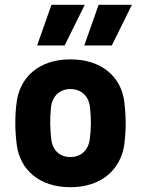

<svg xmlns="http://www.w3.org/2000/svg" viewBox="-20 -770 589 802"><path d="M274 12C406 12 484 -64 499 -165C503 -197 505 -226 505 -254C505 -283 503 -313 499 -346C486 -448 406 -522 274 -522C141 -522 64 -446 50 -346C45 -313 44 -283 44 -254C44 -226 46 -197 50 -165C63 -64 141 12 274 12ZM274 -114C225 -114 198 -148 194 -189C189 -236 188 -273 193 -322C197 -363 225 -398 274 -398C324 -398 352 -363 356 -322C361 -272 361 -236 355 -188C350 -149 324 -114 274 -114ZM332 -580H447L531 -750H392ZM135 -580H250L334 -750H195Z"/></svg>

Font: Finlandica
Style: Bold
Weight: 700
Designer: Niklas Ekholm, Juho Hiilivirta, Jaakko Suomalainen
Foundry: Helsinki Type Studio
Version: Version 2.000;Glyphs 3.2 (3202)